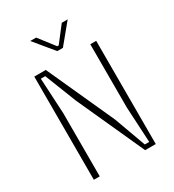

<svg xmlns="http://www.w3.org/2000/svg" viewBox="-210 -1011 1021 1128"><g transform="rotate(-30 300.0 -446.5)"><path d="M510 -700V0H438L231 -456L147 -670H117L130 -429V0H90V-700H168L375 -244L453 -30H483L470 -271V-700ZM296 -787H306L388 -893H428L320 -762H282L174 -893H214Z"/></g></svg>

Font: Fliege Mono Thin
Style: Regular
Weight: 100
Version: Version 0.020;Glyphs 3.3 (3306)